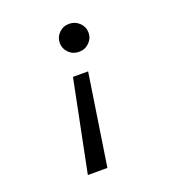

<svg xmlns="http://www.w3.org/2000/svg" viewBox="-132 -614 864 941"><g transform="rotate(-20 300.0 -144.0)"><path d="M333 -362Q301 -362 279.5 -383.5Q258 -405 258 -435Q258 -465 279.5 -486.5Q301 -508 333 -508Q364 -508 386 -486.5Q408 -465 408 -435Q408 -405 386 -383.5Q364 -362 333 -362ZM166 220 262 -257H341L268 220Z"/></g></svg>

Font: DM Mono
Style: Italic
Weight: 400
Italic angle: -10°
Designer: Colophon Foundry
Foundry: Colophon Foundry
Version: Version 1.000; ttfautohint (v1.8.2.53-6de2)